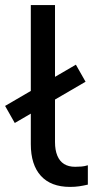

<svg xmlns="http://www.w3.org/2000/svg" viewBox="-41 -725 376 754"><path d="M234 9Q159 9 119.5 -34.5Q80 -78 80 -159V-705H175V-167Q175 -136 184 -114Q193 -92 210.5 -81Q228 -70 254 -70Q267 -70 279 -71Q291 -72 304 -76V0Q287 4 270.5 6.5Q254 9 234 9ZM17 -242 -21 -309 257 -471 295 -404Z"/></svg>

Font: Nunito Sans 10pt Medium
Style: Regular
Weight: 500
Designer: Vernon Adams
Foundry: Vernon Adams
Version: Version 3.101;gftools[0.9.27]